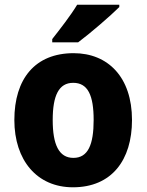

<svg xmlns="http://www.w3.org/2000/svg" viewBox="-20 -786 623 816"><path d="M487 -756V-766H308C281 -721 235 -662 202 -620V-606H312C363 -644 450 -719 487 -756ZM541 -276C541 -458 439 -560 293 -560C129 -560 41 -451 41 -276C41 -105 137 10 290 10C455 10 541 -106 541 -276ZM204 -276C204 -380 230 -434 291 -434C354 -434 378 -380 378 -276C378 -171 354 -115 292 -115C230 -115 204 -172 204 -276Z"/></svg>

Font: Noto Sans Lao Looped SemiCondensed ExtraBold
Style: Regular
Weight: 800
Width: 4
Designer: Mark Frömberg, Ben Mitchell
Foundry: The Fontpad Ltd
Version: Version 1.002